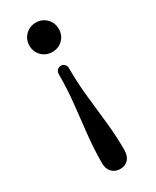

<svg xmlns="http://www.w3.org/2000/svg" viewBox="-219 -907 793 978"><g transform="rotate(-30 177.5 -418.5)"><path d="M178.2 -676.8Q141.6 -676.8 116.7 -701.4Q91.8 -726.1 91.8 -762.7Q91.8 -799.3 116.7 -824.2Q141.6 -849.1 178.2 -849.1Q214.8 -849.1 239.5 -824.2Q264.2 -799.3 264.2 -762.7Q264.2 -726.1 239.5 -701.4Q214.8 -676.8 178.2 -676.8ZM179.2 12.2Q150.4 12.2 131.6 -6.8Q112.8 -25.9 112.8 -60.1Q112.8 -143.6 121.8 -225.8Q130.9 -308.1 139.9 -392.3Q148.9 -476.6 148.9 -564.9Q148.9 -577.6 158 -586.4Q167 -595.2 179.2 -595.2Q191.4 -595.2 200.2 -586.4Q209 -577.6 209 -564.9Q209 -477.1 218 -393.1Q227.1 -309.1 236.1 -226.8Q245.1 -144.5 245.1 -62Q245.1 -26.4 227.1 -7.1Q209 12.2 179.2 12.2Z"/></g></svg>

Font: Cutive
Style: Regular
Weight: 400
Version: Version 1.100; ttfautohint (v1.8.4.7-5d5b)